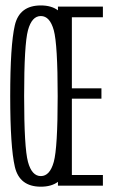

<svg xmlns="http://www.w3.org/2000/svg" viewBox="-20 -700 433 724"><path d="M134 4Q215 4 232.5 -71Q250 -146 250 -337.5Q250 -528 232.5 -603.8Q215 -679.5 134 -679.5Q53 -679.5 35.8 -604.2Q18.5 -529 18.5 -337.5Q18.5 -146 36 -71Q53.5 4 134 4ZM134 -36Q100 -36 85.5 -89.5Q71 -143 71 -337.5Q71 -532.5 85.5 -586Q100 -639.5 134 -639.5Q168 -639.5 182.8 -586Q197.5 -532.5 197.5 -337.5Q197.5 -143 182.8 -89.5Q168 -36 134 -36ZM198.5 0H368V-40H251V-328H362.5V-367H251V-635H368V-675H198.5Z"/></svg>

Font: Anybody ExtraCondensed Light
Style: Regular
Weight: 300
Width: 2
Version: Version 1.113;gftools[0.9.25]